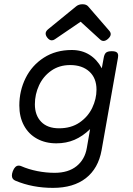

<svg xmlns="http://www.w3.org/2000/svg" viewBox="-20 -702 640 922"><path d="M402.8 -671.9 504.4 -554.7Q511.7 -546.4 511.7 -538.1Q511.7 -527.8 500 -516.6Q488.3 -505.4 477.1 -505.4Q468.8 -505.4 461.4 -511.7L367.2 -597.7L243.2 -513.2Q236.3 -508.3 228.5 -508.3Q216.8 -508.3 206.5 -522Q199.2 -531.7 199.2 -541Q199.2 -551.3 210.4 -561L346.2 -671.9Q358.4 -681.6 376 -681.6Q394 -681.6 402.8 -671.9ZM468.8 -374 478 -424.3Q481 -441.9 489 -449Q497.1 -456.1 516.1 -456.1H517.1Q533.2 -456.1 540.3 -450.9Q547.4 -445.8 547.4 -434.6Q547.4 -432.1 546.4 -424.3L467.8 19.5Q452.1 106.9 392.3 153.6Q332.5 200.2 234.4 200.2Q136.2 200.2 54.7 166Q37.1 159.2 37.1 141.1Q37.1 131.8 41.5 120.1Q51.8 93.3 69.8 93.3Q76.7 93.3 81.5 95.7Q117.2 111.3 159.2 119.6Q201.2 127.9 242.2 127.9Q308.1 127.9 347.9 95.7Q387.7 63.5 397 8.3L412.6 -82Q377 -47.4 337.4 -30.5Q297.9 -13.7 250.5 -13.7Q198.2 -13.7 157.7 -35.9Q117.2 -58.1 95 -99.4Q72.8 -140.6 72.8 -195.3Q72.8 -266.1 103 -327.1Q133.3 -388.2 190.4 -425Q247.6 -461.9 324.7 -461.9Q373 -461.9 409.7 -439Q446.3 -416 468.8 -374ZM147.5 -201.2Q147.5 -148.4 177.7 -117.2Q208 -85.9 263.7 -85.9Q321.3 -85.9 361.8 -113.5Q402.3 -141.1 422.9 -184.1Q443.4 -227.1 443.4 -271.5Q443.4 -327.1 408.9 -358.4Q374.5 -389.6 316.9 -389.6Q264.6 -389.6 226.1 -362.5Q187.5 -335.4 167.5 -292.2Q147.5 -249 147.5 -201.2Z"/></svg>

Font: Courier Prime Sans
Style: Italic
Weight: 400
Italic angle: -10°
Designer: Alan Dague-Greene
Foundry: Quote-Unquote Apps
Version: Version 3.020